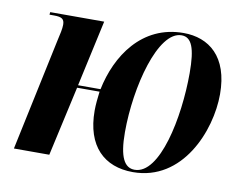

<svg xmlns="http://www.w3.org/2000/svg" viewBox="-65 -634 924 732"><g transform="rotate(10 396.5 -268.0)"><path d="M491 10C683 10 767 -198 767 -340C767 -486 688 -546 590 -546C428 -546 342 -412 315 -280H228L284 -536H75L74 -526H92C122 -526 132 -519 132 -497C132 -481 127 -460 121 -434L29 0H166L226 -270H313C310 -246 307 -220 307 -196C307 -58 380 10 491 10ZM496 0C457 0 435 -37 435 -135C435 -311 493 -536 584 -536C623 -536 639 -496 639 -399C639 -226 593 0 496 0Z"/></g></svg>

Font: Noto Serif Display Condensed
Style: Bold Italic
Weight: 700
Width: 3
Italic angle: -12°
Designer: Monotype Design Team
Foundry: Monotype Imaging Inc.
Version: Version 2.009